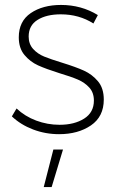

<svg xmlns="http://www.w3.org/2000/svg" viewBox="-20 -542 477 777"><path d="M226 -484Q168 -484 132 -461.5Q96 -439 96 -394Q96 -364 114 -344Q132 -324 159 -313Q186 -302 232 -288Q287 -271 320 -256Q353 -241 376.5 -213Q400 -185 400 -139Q400 -70 348 -34.5Q296 1 219 1Q164 1 114 -18Q64 -37 28 -71L47 -103Q81 -71 126.5 -54Q172 -37 221 -37Q281 -37 320.5 -62Q360 -87 360 -135Q360 -167 341.5 -187.5Q323 -208 295 -220Q267 -232 220 -246Q166 -263 134 -277.5Q102 -292 79 -319.5Q56 -347 56 -391Q56 -456 104.5 -489Q153 -522 227 -522Q309 -522 376 -481L358 -447Q300 -484 226 -484ZM196 63H235L189 215H157Z"/></svg>

Font: Montserrat arm2 ExtraLight
Style: Regular
Weight: 275
Designer: Julieta Ulanovsky
Foundry: Julieta Ulanovsky
Version: Version 6.000